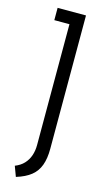

<svg xmlns="http://www.w3.org/2000/svg" viewBox="-113 -538 415 784"><g transform="rotate(15 94.0 -145.5)"><path d="M148 63V-501H28V-449H92V62Q92 86 85 106.5Q78 127 63.5 142.5Q49 158 26 167L42 210Q81 198 104 179.5Q127 161 137.5 132.5Q148 104 148 63Z"/></g></svg>

Font: Advent Pro
Style: Regular
Weight: 400
Designer: VivaRado, Andreas Kalpakidis
Foundry: VivaRado, Andreas Kalpakidis
Version: Version 3.000